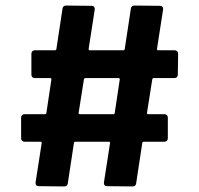

<svg xmlns="http://www.w3.org/2000/svg" viewBox="-20 -694 717 691"><path d="M621 -501C621 -508 616 -513 609 -513H549C546 -513 545 -515 545 -518L567 -660V-662C567 -669 563 -673 556 -673L464 -674C456 -674 452 -670 451 -663L429 -518C429 -515 427 -513 423 -513H303C300 -513 299 -515 299 -518L321 -660V-662C321 -669 317 -673 310 -673L218 -674C210 -674 206 -670 205 -663L183 -518C183 -515 181 -513 177 -513H105C98 -513 93 -508 93 -501V-425C93 -418 98 -413 105 -413H161C164 -413 165 -411 165 -408L147 -288C147 -285 145 -283 141 -283H68C61 -283 56 -278 56 -271V-196C56 -189 61 -184 68 -184H126C129 -184 130 -182 130 -179L108 -37V-35C108 -28 112 -24 119 -24L211 -23C219 -23 223 -27 224 -34L246 -179C246 -182 248 -184 252 -184H372C375 -184 376 -182 376 -179L354 -37V-35C354 -28 358 -24 365 -24L457 -23C465 -23 469 -27 470 -34L492 -179C492 -182 494 -184 498 -184H572C579 -184 584 -189 584 -196V-271C584 -278 579 -283 572 -283H513C510 -283 509 -285 509 -288L528 -408C528 -411 530 -413 534 -413H608C615 -413 620 -418 620 -425ZM267 -283C264 -283 263 -285 263 -288L282 -408C282 -411 284 -413 288 -413H407C410 -413 411 -411 411 -408L393 -288C393 -285 391 -283 387 -283Z"/></svg>

Font: Barlow SemiBold Numbers
Style: Regular
Weight: 600
Designer: Jeremy Tribby
Foundry: Tribby Type
Version: Version 1.408